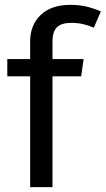

<svg xmlns="http://www.w3.org/2000/svg" viewBox="-20 -770 435 790"><path d="M269 -750Q305 -750 333.5 -743.5Q362 -737 395 -723L366 -656Q321 -676 274 -676Q232 -676 214 -657.5Q196 -639 196 -600V0H104V-599Q104 -667 147.5 -708.5Q191 -750 269 -750ZM324 -527 314 -456H10V-527Z"/></svg>

Font: Firava
Style: Regular
Weight: 400
Designer: Carrois Corporate & Edenspiekermann AG
Foundry: Greg Finn Gibson
Version: Version 5.000